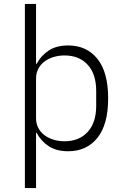

<svg xmlns="http://www.w3.org/2000/svg" viewBox="-20 -760 640 980"><path d="M107 -740H164V-434H167Q189 -476 228.5 -502Q268 -528 328 -528Q422 -528 477 -460Q532 -392 532 -258Q532 -124 477 -56Q422 12 328 12Q268 12 228.5 -14Q189 -40 167 -82H164V200H107ZM309 -39Q384 -39 427.5 -86.5Q471 -134 471 -220V-296Q471 -382 427.5 -429.5Q384 -477 309 -477Q280 -477 253.5 -469Q227 -461 207 -446Q187 -431 175.5 -409Q164 -387 164 -360V-156Q164 -129 175.5 -107Q187 -85 207 -70Q227 -55 253.5 -47Q280 -39 309 -39Z"/></svg>

Font: IBM Plex Mono Light
Style: Regular
Weight: 300
Monospace: yes
Designer: Mike Abbink, Paul van der Laan, Pieter van Rosmalen
Foundry: Bold Monday
Version: Version 2.3